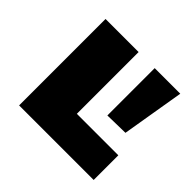

<svg xmlns="http://www.w3.org/2000/svg" viewBox="-123 -608 743 743"><g transform="rotate(45 249.0 -236.5)"><path d="M64 0V-473H245V0ZM123 0V-135H472V0ZM430 -216 333 -214V-473H473Z"/></g></svg>

Font: Ysabeau SC Black
Style: Regular
Weight: 900
Designer: Christian Thalmann (Catharsis Fonts)
Version: Version 2.001;gftools[0.9.30]; featfreeze: smcp